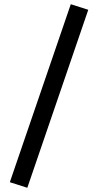

<svg xmlns="http://www.w3.org/2000/svg" viewBox="-20 -785 474 906"><path d="M396.5 -738.8 108.9 101.1 26.4 74.7 314 -765.1Z"/></svg>

Font: Vazirmatn FD ExtraBold
Style: Regular
Weight: 800
Designer: Saber Rastikerdar
Foundry: Saber Rastikerdar
Version: Version 33.003